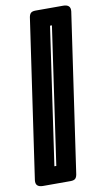

<svg xmlns="http://www.w3.org/2000/svg" viewBox="-99 -856 544 993"><g transform="rotate(-10 173.5 -360.0)"><path d="M7 54 127 -774Q129 -793 136.5 -801.5Q144 -810 163 -810H308Q327 -810 336.5 -801.5Q346 -793 344 -774L224 54Q222 73 214.5 81.5Q207 90 188 90H43Q24 90 14.5 81.5Q5 73 7 54ZM223 -720 119 0H129L233 -720Z"/></g></svg>

Font: Bungee Inline
Style: Regular
Weight: 400
Version: Version 1.000;PS 1.0;hotconv 1.0.72;makeotf.lib2.5.5900